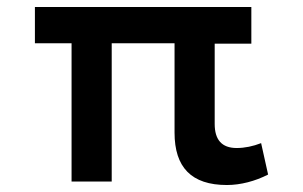

<svg xmlns="http://www.w3.org/2000/svg" viewBox="-20 -520 868 550"><path d="M700 -395V-500H80V-396H185V0H300V-396H480V-140C480 -41 528 10 630 10C669 10 711 -1 748 -20L728 -110C705 -101 681 -96 658 -96C615 -96 595 -120 595 -165V-395Z"/></svg>

Font: Gully Medium
Style: Regular
Weight: 500
Designer: jaikishan Patel
Foundry: MagicType
Version: Version 1.000;Glyphs 3.2 (3242)